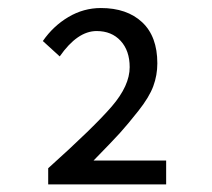

<svg xmlns="http://www.w3.org/2000/svg" viewBox="-20 -910 540 488"><path d="M102.5 -441.4V-482.4Q218.8 -586.9 264.2 -639.6Q309.6 -692.4 309.6 -739.3Q309.6 -781.2 286.6 -806.2Q263.7 -831.1 225.6 -831.1Q176.8 -831.1 131.8 -766.6L88.9 -805.7Q115.2 -843.8 153.8 -866.7Q192.4 -889.6 236.3 -889.6Q302.7 -889.6 341.3 -853.5Q379.9 -817.4 379.9 -749Q379.9 -718.8 369.6 -690.9Q359.4 -663.1 331.5 -627.9Q303.7 -592.8 284.2 -571.3Q264.6 -549.8 217.8 -502H402.3V-441.4Z"/></svg>

Font: GenEi Gothic M Regular
Style: Regular
Weight: 400
Designer: o_tamon (Modified); [Source Han Sans]
Ryoko NISHIZUKA  (kana & ideographs); Paul D. Hunt (Latin, Greek & Cyrillic); Wenl
Version: Version 1.1a;Original Version 1.004